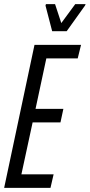

<svg xmlns="http://www.w3.org/2000/svg" viewBox="-21 -904 432 924"><path d="M-1 0 145 -688H369L353 -623H202L150 -380H284L270 -315H136L82 -65H237L222 0ZM230 -754 198 -877 200 -884H244L274 -793L341 -884H391L388 -877L300 -754Z"/></svg>

Font: Saira UltraCondensed Medium
Style: Italic
Weight: 500
Width: 1
Italic angle: -12°
Designer: Hector Gatti with collaboration of the Omnibus-Type team
Foundry: Omnibus-Type
Version: Version 1.101